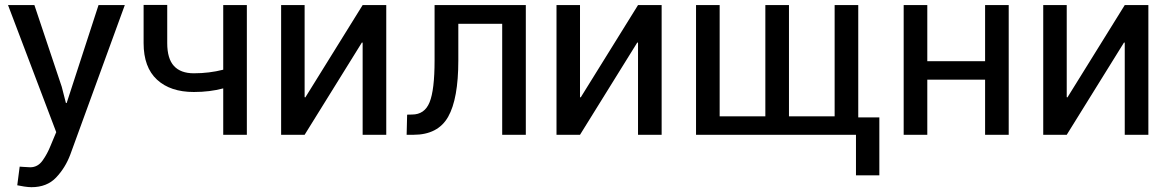

<svg xmlns="http://www.w3.org/2000/svg" viewBox="-20 -549 4768 782"><path d="M231.4 -195.8 248.5 -129.4H251.5L381.3 -528.3H488.3L266.1 81.1Q246.1 134.3 208.7 173.8Q171.4 213.4 107.9 213.4Q96.2 213.4 78.1 210.7Q60.1 208 50.3 205.6L60.1 129.9Q57.1 129.4 77.4 130.9Q97.7 132.3 103 132.3Q133.8 132.3 153.3 105Q172.9 77.6 186 44.4L209 -10.7L12.7 -528.3H120.1Z M985.4 0H889.2V-189Q861.3 -181.6 832 -178Q802.7 -174.3 769.5 -174.3Q673.8 -174.3 619.4 -224.6Q564.9 -274.9 564.9 -373.5V-528.8H661.1V-373.5Q661.1 -310.1 688.5 -280.3Q715.8 -250.5 769.5 -250.5Q801.8 -250.5 831.1 -254.2Q860.4 -257.8 889.2 -265.1V-528.3H985.4Z M1457 -528.3H1553.2V0H1457V-375L1454.1 -376L1220.7 0H1125V-528.3H1220.7V-153.3L1223.6 -152.3Z M2121.6 -528.3V0H2025.4V-452.1H1846.7V-302.7Q1846.7 -146.5 1805.2 -73.2Q1763.7 0 1663.6 0H1636.2L1638.2 -82L1658.2 -82.5Q1709.5 -82.5 1729.7 -132.6Q1750 -182.6 1750 -302.7V-528.3Z M2578.6 -528.3H2674.8V0H2578.6V-375L2575.7 -376L2342.3 0H2246.6V-528.3H2342.3V-153.3L2345.2 -152.3Z M2911.1 -528.3V-75.2H3097.2V-528.3H3193.4V-75.2H3379.4V-528.3H3475.6V-70.8H3561.5V165H3466.3V0H2814.9V-528.3Z M4088.4 0H3992.2V-224.6H3756.8V0H3660.6V-528.3H3756.8V-299.8H3992.2V-528.3H4088.4Z M4561 -528.3H4657.2V0H4561V-375L4558.1 -376L4324.7 0H4229V-528.3H4324.7V-153.3L4327.6 -152.3Z"/></svg>

Font: GeogebraSans
Style: Regular
Weight: 400
Designer: Google
Version: Version 1.100140; 2013